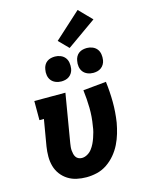

<svg xmlns="http://www.w3.org/2000/svg" viewBox="-143 -1070 886 1163"><g transform="rotate(-15 300.0 -488.5)"><path d="M252 8Q221 8 191 1.5Q161 -5 136 -21Q111 -37 93.5 -60.5Q76 -84 68 -112.5Q60 -141 60 -172.5Q60 -204 65 -235L93 -400H65V-520H260L209 -216Q207 -204 206 -193Q205 -182 206 -171Q207 -160 209.5 -149.5Q212 -139 218 -130Q224 -121 234 -116.5Q244 -112 255 -112Q272 -112 289 -121.5Q306 -131 317.5 -146Q329 -161 337 -177.5Q345 -194 351 -211.5Q357 -229 361.5 -246Q366 -263 368 -281Q378 -338 377 -394Q376 -450 369 -506L514 -520Q522 -456 522.5 -392.5Q523 -329 513 -264Q507 -231 497.5 -198.5Q488 -166 472.5 -134.5Q457 -103 434 -75.5Q411 -48 381.5 -28Q352 -8 318.5 0Q285 8 252 8ZM455 -592Q436 -592 419 -599Q402 -606 391.5 -619.5Q381 -633 378 -651.5Q375 -670 379 -689Q381 -702 387.5 -714Q394 -726 405 -734Q416 -742 429 -745Q442 -748 455 -748Q473 -748 490 -741Q507 -734 517.5 -720.5Q528 -707 531 -688.5Q534 -670 531 -651Q529 -638 522 -626Q515 -614 504 -606Q493 -598 480 -595Q467 -592 455 -592ZM255 -592Q236 -592 219 -599Q202 -606 191.5 -619.5Q181 -633 178 -651.5Q175 -670 179 -689Q181 -702 187.5 -714Q194 -726 205 -734Q216 -742 229 -745Q242 -748 255 -748Q273 -748 290 -741Q307 -734 317.5 -720.5Q328 -707 331 -688.5Q334 -670 331 -651Q329 -638 322 -626Q315 -614 304 -606Q293 -598 280 -595Q267 -592 255 -592ZM355 -775 296 -835 461 -985 539 -905Z"/></g></svg>

Font: Iosevka Etoile Heavy Oblique
Style: Regular
Weight: 900
Italic angle: -9°
Designer: Belleve Invis
Foundry: Belleve Invis
Version: Version 15.5.2; ttfautohint (v1.8.4)